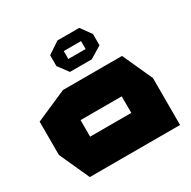

<svg xmlns="http://www.w3.org/2000/svg" viewBox="-174 -965 1131 1135"><g transform="rotate(-30 392.0 -397.5)"><path d="M243 -319V-525H645L738 -320V-319ZM122 0 29 -205V-206H524V0ZM29 -206V-432L242 -525H243V-206ZM524 0V-319H738V0ZM361 -722V-795H509L561 -723V-722ZM331 -597 279 -667V-668H479V-597ZM279 -668V-741L360 -795H361V-668ZM479 -597V-722H561V-646L480 -597Z"/></g></svg>

Font: Foldit ExtraBold
Style: Regular
Weight: 800
Version: Version 1.003